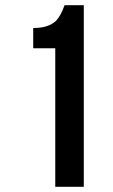

<svg xmlns="http://www.w3.org/2000/svg" viewBox="-20 -720 436 740"><path d="M108 -612Q165 -612 194 -638Q213 -656 229 -700H303V0H193V-534H108Z"/></svg>

Font: Adderley Bold
Style: Regular
Weight: 700
Designer: gorohovskiy
Version: Version 1.003 November 13, 2017